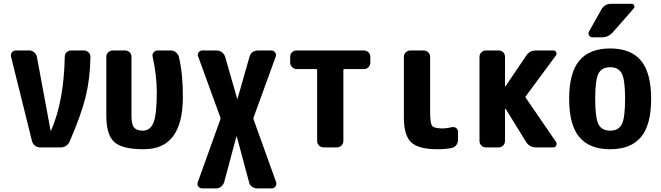

<svg xmlns="http://www.w3.org/2000/svg" viewBox="-20 -790 3540 1029"><path d="M429.7 -519.5Q444.3 -519.5 454.6 -509.3Q464.8 -499 464.8 -484.4Q462.9 -368.2 439 -271Q415 -173.8 353.5 -32.2Q347.7 -17.6 334.5 -8.8Q321.3 0 304.7 0H195.3Q179.7 0 167.5 -9.3Q155.3 -18.6 151.4 -34.2L39.1 -486.3Q36.1 -499 43.5 -509.3Q50.8 -519.5 65.4 -519.5H136.7Q151.4 -519.5 163.1 -509.8Q174.8 -500 177.7 -485.4L251 -90.8Q251 -89.8 252 -89.8Q253.9 -89.8 253.9 -90.8Q322.3 -246.1 327.1 -485.4Q327.1 -500 336.9 -509.8Q346.7 -519.5 362.3 -519.5Z M894.5 -519.5Q910.2 -519.5 921.9 -510.3Q933.6 -501 938.5 -486.3Q960.9 -391.6 960 -269.5Q960 10.7 750 9.8Q634.8 9.8 592.3 -28.8Q549.8 -67.4 549.8 -169.9V-485.4Q549.8 -500 560.1 -509.8Q570.3 -519.5 585 -519.5H650.4Q665 -519.5 674.8 -509.8Q684.6 -500 684.6 -485.4V-169.9Q684.6 -124 698.2 -106.9Q711.9 -89.8 745.1 -89.8Q785.2 -89.8 802.7 -133.3Q820.3 -176.8 820.3 -294.9Q820.3 -386.7 797.9 -486.3Q794.9 -499 803.2 -509.3Q811.5 -519.5 825.2 -519.5Z M1460 186.5Q1463.9 198.2 1456.5 209Q1449.2 219.7 1436.5 219.7H1358.4Q1342.8 219.7 1330.1 210.4Q1317.4 201.2 1314.5 185.5L1249 -58.6Q1249 -59.6 1248 -59.6Q1247.1 -59.6 1247.1 -58.6L1181.6 185.5Q1177.7 200.2 1165.5 210Q1153.3 219.7 1137.7 219.7H1063.5Q1050.8 219.7 1043 209.5Q1035.2 199.2 1040 186.5L1161.1 -150.4Q1162.1 -155.3 1161.1 -160.2L1042 -487.3Q1037.1 -499 1044.4 -509.3Q1051.8 -519.5 1065.4 -519.5H1141.6Q1156.2 -519.5 1168.9 -510.3Q1181.6 -501 1186.5 -486.3L1251 -260.7Q1251 -259.8 1252 -259.8Q1252.9 -259.8 1252.9 -260.7L1317.4 -486.3Q1321.3 -501 1333.5 -510.3Q1345.7 -519.5 1362.3 -519.5H1434.6Q1446.3 -519.5 1454.1 -509.3Q1461.9 -499 1458 -487.3L1338.9 -160.2Q1336.9 -155.3 1338.9 -150.4Z M1929.7 -519.5Q1944.3 -519.5 1954.6 -509.8Q1964.8 -500 1964.8 -485.4V-455.1Q1964.8 -440.4 1955.1 -430.2Q1945.3 -419.9 1929.7 -419.9H1825.2Q1820.3 -419.9 1820.3 -415V-35.2Q1820.3 -20.5 1810.1 -10.3Q1799.8 0 1785.2 0H1714.8Q1700.2 0 1689.9 -9.8Q1679.7 -19.5 1679.7 -35.2V-415Q1679.7 -419.9 1674.8 -419.9H1570.3Q1555.7 -419.9 1545.4 -430.2Q1535.2 -440.4 1535.2 -455.1V-485.4Q1535.2 -500 1544.9 -509.8Q1554.7 -519.5 1570.3 -519.5Z M2401.4 -108.4Q2414.1 -111.3 2424.3 -104Q2434.6 -96.7 2434.6 -84V-40Q2434.6 -24.4 2425.3 -12.2Q2416 0 2401.4 2.9Q2367.2 9.8 2325.2 9.8Q2222.7 9.8 2183.6 -27.3Q2144.5 -64.5 2144.5 -160.2V-485.4Q2144.5 -500 2154.8 -509.8Q2165 -519.5 2179.7 -519.5H2250Q2264.6 -519.5 2274.9 -509.8Q2285.2 -500 2285.2 -485.4V-190.4Q2285.2 -129.9 2295.9 -115.7Q2306.6 -101.6 2355.5 -101.6Q2377 -102.5 2401.4 -108.4Z M2797.9 -265.6 2960 -29.3Q2965.8 -20.5 2960.9 -10.3Q2956.1 0 2945.3 0H2852.5Q2817.4 0 2798.8 -30.3L2690.4 -206.1Q2689.5 -207 2688 -207Q2686.5 -207 2686.5 -206.1V-35.2Q2686.5 -20.5 2676.8 -10.3Q2667 0 2652.3 0H2585Q2570.3 0 2560.1 -9.8Q2549.8 -19.5 2549.8 -35.2V-485.4Q2549.8 -500 2560.1 -509.8Q2570.3 -519.5 2585 -519.5H2652.3Q2667 -519.5 2676.8 -509.8Q2686.5 -500 2686.5 -485.4V-329.1Q2686.5 -326.2 2690.4 -329.1L2799.8 -491.2Q2818.4 -520.5 2855.5 -519.5H2945.3Q2956.1 -519.5 2960.9 -510.3Q2965.8 -501 2959 -492.2L2797.9 -274.4Q2793.9 -269.5 2797.9 -265.6Z M3187.5 -124Q3205.1 -89.8 3250 -89.8Q3294.9 -89.8 3312.5 -124Q3330.1 -158.2 3330.1 -260.3Q3330.1 -362.3 3312.5 -396Q3294.9 -429.7 3250 -429.7Q3205.1 -429.7 3187.5 -396Q3169.9 -362.3 3169.9 -260.3Q3169.9 -158.2 3187.5 -124ZM3085 -465.3Q3139.6 -530.3 3250 -530.3Q3360.4 -530.3 3415 -465.3Q3469.7 -400.4 3469.7 -260.3Q3469.7 -120.1 3415 -55.2Q3360.4 9.8 3250 9.8Q3139.6 9.8 3085 -55.2Q3030.3 -120.1 3030.3 -260.3Q3030.3 -400.4 3085 -465.3ZM3254.9 -769.5H3365.2Q3375 -769.5 3378.9 -760.7Q3382.8 -752 3376 -744.1L3263.7 -616.2Q3240.2 -589.8 3205.1 -589.8H3155.3Q3143.6 -589.8 3137.2 -600.6Q3130.9 -611.3 3136.7 -621.1L3203.1 -739.3Q3220.7 -769.5 3254.9 -769.5Z"/></svg>

Font: Rounded-L Mgen+ 1mn bold
Style: Bold
Weight: 700
Designer: [Source Han Sans]
Ryoko NISHIZUKA  (kana & ideographs); Paul D. Hunt (Latin, Greek & Cyrillic); Wenlong ZHANG  (bopomofo
Version: Version 1.059.20150602